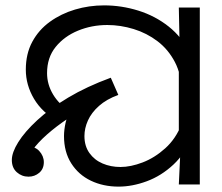

<svg xmlns="http://www.w3.org/2000/svg" viewBox="-20 -686 825 714"><path d="M421 8Q364 8 318 -14Q272 -36 245 -78.5Q218 -121 218 -180Q218 -203 224 -230Q230 -257 247.5 -285.5Q265 -314 299 -340Q333 -366 388 -386L409 -336Q366 -321 320 -297Q274 -273 231.5 -244.5Q189 -216 155 -186Q121 -156 101 -128Q81 -100 81 -78L67 -144Q108 -144 125.5 -125Q143 -106 143 -83Q143 -58 126 -43.5Q109 -29 86 -29Q61 -29 42.5 -45.5Q24 -62 24 -91Q24 -119 48 -157.5Q72 -196 118.5 -239Q165 -282 233.5 -323Q302 -364 392 -397L420 -333Q376 -317 348 -292Q320 -267 307 -238Q294 -209 294 -180Q294 -143 312.5 -117Q331 -91 361.5 -78Q392 -65 428 -65Q466 -65 510.5 -82Q555 -99 594.5 -134.5Q634 -170 655 -224L694 -180Q670 -116 625 -74Q580 -32 526 -12Q472 8 421 8ZM197 -234Q137 -267 106.5 -318.5Q76 -370 76 -427Q76 -486 100 -530.5Q124 -575 165.5 -605Q207 -635 259 -650.5Q311 -666 367 -666Q432 -666 494.5 -646.5Q557 -627 607 -587.5Q657 -548 686.5 -488Q716 -428 716 -347L655 -345Q655 -408 630.5 -455Q606 -502 566 -532.5Q526 -563 477 -578Q428 -593 379 -593Q321 -593 270 -572Q219 -551 187 -511.5Q155 -472 155 -414Q155 -372 177.5 -334.5Q200 -297 240 -273L197 -234ZM650 -106 645 -144V-471L648 -511L645 -658H723V0H645Z"/></svg>

Font: uoriya25
Style: Book
Weight: 400
Designer: Jelle Bosma - Monotype Design Team
Foundry: Monotype Imaging Inc.
Version: Version 2.003